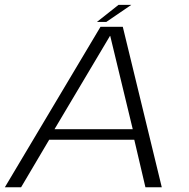

<svg xmlns="http://www.w3.org/2000/svg" viewBox="-36 -790 797 810"><path d="M-15.5 0H53L171.5 -200.5H530.5L577.5 0H646.5L482 -677H388ZM194 -245 428 -638.5H429L524 -245ZM373 -697.5H412.5L518 -769.5H464Z"/></svg>

Font: Anybody SemiExpanded Light
Style: Italic
Weight: 300
Width: 6
Italic angle: -10°
Version: Version 1.113;gftools[0.9.25]